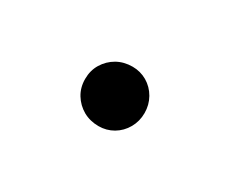

<svg xmlns="http://www.w3.org/2000/svg" viewBox="-34 -427 268 224"><g transform="rotate(30 100.0 -315.0)"><path d="M60 -315Q60 -326.5 65.5 -335.5Q71 -344.5 80.2 -349.8Q89.5 -355 101 -355Q111.5 -355 120.5 -349.8Q129.5 -344.5 134.8 -335.2Q140 -326 140 -315Q140 -304 134.8 -294.8Q129.5 -285.5 120.5 -280.2Q111.5 -275 101 -275Q89.5 -275 80.2 -280.2Q71 -285.5 65.5 -294.5Q60 -303.5 60 -315Z"/></g></svg>

Font: Tap Sans
Style: Regular
Weight: 400
Designer: Tap Payments
Foundry: Tap Payments
Version: Version 1.001;Glyphs 3.1.2 (3151)